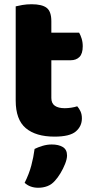

<svg xmlns="http://www.w3.org/2000/svg" viewBox="-20 -629 437 905"><path d="M54 -264H222V-167Q222 -142 238.5 -130.5Q255 -119 285 -119Q300 -119 316 -121.5Q332 -124 344 -128Q353 -118 359.5 -104Q366 -90 366 -71Q366 -34 337.5 -9.5Q309 15 237 15Q149 15 101.5 -25Q54 -65 54 -155ZM164 -345V-475H353Q359 -465 364.5 -448Q370 -431 370 -411Q370 -376 354.5 -360.5Q339 -345 313 -345ZM222 -240H54V-599Q65 -602 85.5 -605.5Q106 -609 129 -609Q178 -609 200 -592Q222 -575 222 -529ZM239 223Q223 241 203 248.5Q183 256 160 256Q122 256 96 233Q117 191 127.5 151.5Q138 112 143 73Q159 65 180.5 58.5Q202 52 224 52Q256 52 276 64Q296 76 296 104Q296 120 287 143Q278 166 265 187.5Q252 209 239 223Z"/></svg>

Font: Baloo Tamma 2 ExtraBold
Style: Regular
Weight: 800
Designer: Divya Kowshik, Shuchita Grover and Ek Type
Foundry: Ek Type
Version: Version 1.700